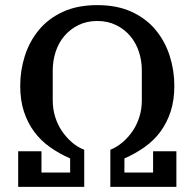

<svg xmlns="http://www.w3.org/2000/svg" viewBox="-20 -730 760 750"><path d="M51 -139H142V-56H254V-111Q211 -130 175 -155.5Q139 -181 113.5 -215.5Q88 -250 73.5 -294Q59 -338 59 -395Q59 -455 77 -511.5Q95 -568 131.5 -612.5Q168 -657 225 -683.5Q282 -710 360 -710Q438 -710 495 -683.5Q552 -657 588.5 -612.5Q625 -568 643 -511.5Q661 -455 661 -395Q661 -338 646.5 -294Q632 -250 606.5 -215.5Q581 -181 545 -155.5Q509 -130 466 -111V-56H578V-139H669V0H411V-145Q436 -155 458.5 -174Q481 -193 498 -218Q515 -243 524.5 -273.5Q534 -304 534 -338V-455Q534 -493 522.5 -528Q511 -563 488.5 -589.5Q466 -616 433.5 -632Q401 -648 360 -648Q319 -648 286.5 -632Q254 -616 231.5 -589.5Q209 -563 197.5 -528Q186 -493 186 -455V-338Q186 -304 195.5 -273.5Q205 -243 222 -218Q239 -193 261 -174Q283 -155 309 -145V0H51Z"/></svg>

Font: IBM Plex Serif Medm
Style: Regular
Weight: 500
Designer: Mike Abbink, Paul van der Laan, Pieter van Rosmalen
Foundry: Bold Monday
Version: Version 3.001